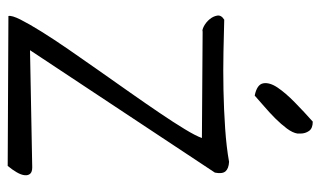

<svg xmlns="http://www.w3.org/2000/svg" viewBox="-188 -664 841 504"><g transform="rotate(90 232.0 -412.5)"><path d="M22.5 -14.6Q20.5 -23.4 31.7 -45.9Q43 -68.4 63 -100.6Q83 -132.8 109.9 -171.9Q136.7 -210.9 166 -252.4Q195.3 -293.9 224.1 -335Q252.9 -376 277.3 -412.1Q301.8 -448.2 319.3 -477.1Q336.9 -505.9 342.8 -522.5L63.5 -524.4Q59.6 -522.5 49.3 -527.8Q39.1 -533.2 31.2 -542.5Q23.4 -551.8 21.5 -562.5Q19.5 -573.2 32.2 -581.1Q68.4 -580.1 116.7 -579.1Q165 -578.1 216.3 -579.1Q267.6 -580.1 317.4 -583.5Q367.2 -586.9 405.3 -593.8Q422.9 -592.8 430.2 -584.5Q437.5 -576.2 433.6 -556.6L112.3 -71.3L419.9 -77.1Q431.6 -77.1 436.5 -71.8Q441.4 -66.4 440.4 -57.1Q439.5 -47.9 432.6 -36.1Q425.8 -24.4 416 -12.7ZM231.4 -661.1Q202.1 -667 199.2 -683.6Q196.3 -700.2 210.4 -721.2Q224.6 -742.2 249.5 -766.6Q274.4 -791 299.8 -813.5Q317.4 -813.5 324.2 -803.7Q331.1 -793.9 331.1 -781.2V-773.4Q329.1 -760.7 317.9 -745.6Q306.6 -730.5 291.5 -715.3Q276.4 -700.2 259.8 -686Q243.2 -671.9 231.4 -661.1Z"/></g></svg>

Font: Shadows Into Light Two
Style: Regular
Weight: 400
Designer: Kimberly Geswein
Foundry: Kimberly Geswein
Version: Version 1.003 2012